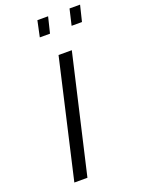

<svg xmlns="http://www.w3.org/2000/svg" viewBox="-168 -987 781 1061"><g transform="rotate(-20 222.0 -456.5)"><path d="M193 -913H256L233 -819H173ZM382 -913H444L421 -819H360ZM237 -692H315L155 0H78Z"/></g></svg>

Font: Cairo
Style: Italic
Weight: 400
Italic angle: -13°
Designer: Mohamed Gaber, Accademia di Belle Arti di Urbino and others
Foundry: Kief Type Foundry, Accademia di Belle Arti di Urbino and others
Version: Version 3.011